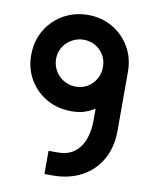

<svg xmlns="http://www.w3.org/2000/svg" viewBox="-81 -770 648 831"><g transform="rotate(10 243.0 -354.5)"><path d="M239 -710Q194 -710 155.5 -694Q117 -678 87.5 -649Q58 -620 42 -581.5Q26 -543 26 -498Q26 -437 54 -389.5Q82 -342 130 -314.5Q178 -287 239 -287Q273 -287 295.5 -294.5Q318 -302 329.5 -309.5Q341 -317 341 -316V-263Q341 -221 328.5 -184Q316 -147 287.5 -124Q259 -101 211 -101H172V1H207Q280 1 335 -28.5Q390 -58 420.5 -112Q451 -166 451 -239V-498Q451 -558 423 -606Q395 -654 347 -682Q299 -710 239 -710ZM239 -601Q268 -601 291 -587.5Q314 -574 327.5 -551Q341 -528 341 -499Q341 -478 333.5 -459Q326 -440 312 -425.5Q298 -411 279.5 -403Q261 -395 239 -395Q218 -395 199 -403Q180 -411 165.5 -425.5Q151 -440 143 -459Q135 -478 135 -499Q135 -520 143 -538.5Q151 -557 165.5 -571Q180 -585 199 -593Q218 -601 239 -601Z"/></g></svg>

Font: Advent Pro
Style: Bold
Weight: 700
Designer: VivaRado, Andreas Kalpakidis
Foundry: VivaRado, Andreas Kalpakidis
Version: Version 3.000